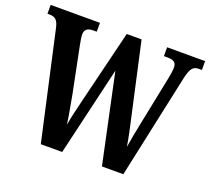

<svg xmlns="http://www.w3.org/2000/svg" viewBox="-121 -868 1117 1021"><g transform="rotate(20 437.0 -357.0)"><path d="M68 -611 204 0H325L443 -503L550 0H671L797 -586C811 -652 827 -664 858 -664H874V-714H659V-664H678C714 -664 730 -654 730 -624C730 -611 726 -581 722 -563L668 -298C656 -239 646 -188 639 -143C632 -190 620 -244 605 -310L517 -707H433L334 -302C319 -241 307 -191 299 -145C294 -189 280 -256 271 -309L219 -567C215 -586 211 -612 211 -624C211 -651 227 -664 259 -664H279V-714H0V-664H10C42 -664 58 -654 68 -611Z"/></g></svg>

Font: Noto Serif Sinhala ExtraCondensed
Style: Bold
Weight: 700
Width: 2
Designer: Jelle Bosma - Monotype Design Team
Foundry: Monotype Imaging Inc.
Version: Version 2.007